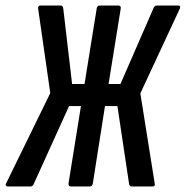

<svg xmlns="http://www.w3.org/2000/svg" viewBox="-38 -675 672 695"><path d="M-10 0Q-14 0 -16.5 -3Q-19 -6 -16 -11L144 -338L100 -644Q99 -655 109 -655H181Q190 -655 191 -644L223 -371H268L312 -644Q314 -655 323 -655H390Q401 -655 399 -644L355 -371H398L517 -644Q521 -655 529 -655H607Q612 -655 613.5 -652.5Q615 -650 613 -644L470 -337L522 -11Q525 0 513 0H439Q430 0 429 -11L387 -291H342L298 -11Q296 0 287 0H219Q209 0 210 -11L255 -291H212L85 -11Q81 0 73 0Z"/></svg>

Font: Sofia Sans Extra Condensed SemiBold
Style: Italic
Weight: 600
Italic angle: -9°
Designer: Botio Nikoltchev, Ani Petrova
Foundry: lettersoup
Version: Version 4.101